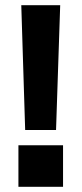

<svg xmlns="http://www.w3.org/2000/svg" viewBox="-20 -720 316 740"><path d="M77 -219 62 -700H212L196 -219ZM51 0V-160H223V0Z"/></svg>

Font: Host Grotesk Black
Style: Regular
Weight: 900
Designer: Doğukan Karapınar based on Poppins by Indian Type Foundry, Jonny Pinhorn
Foundry: Element Type
Version: Version 1.000; ttfautohint (v1.8.4.7-5d5b);gftools[0.9.33]